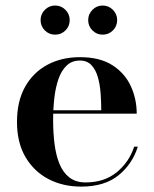

<svg xmlns="http://www.w3.org/2000/svg" viewBox="-20 -682 570 712"><path d="M281 10Q213 10 159.2 -18.2Q105.5 -46.5 74.2 -100Q43 -153.5 43 -230Q43 -306.5 73 -360Q103 -413.5 155.8 -441.8Q208.5 -470 276.5 -470Q350.5 -470 396.8 -440.2Q443 -410.5 465 -362.8Q487 -315 487 -260.5H110V-273H355.5Q355.5 -302.5 353.2 -334.8Q351 -367 343.2 -394.8Q335.5 -422.5 319.5 -440Q303.5 -457.5 276.5 -457.5Q247 -457.5 227.5 -439.2Q208 -421 197 -389.5Q186 -358 181.5 -318.5Q177 -279 177 -236Q177 -190 182.2 -148.2Q187.5 -106.5 200.5 -74.5Q213.5 -42.5 237.2 -24Q261 -5.5 297.5 -5.5Q366.5 -5.5 412.8 -43.2Q459 -81 477.5 -138H491Q471.5 -74.5 419.8 -32.2Q368 10 281 10ZM360.5 -553.5Q338.5 -553.5 322.8 -569.2Q307 -585 307 -607.5Q307 -629.5 322.8 -645.5Q338.5 -661.5 360.5 -661.5Q383 -661.5 398.8 -645.5Q414.5 -629.5 414.5 -607.5Q414.5 -585 398.8 -569.2Q383 -553.5 360.5 -553.5ZM184.5 -553.5Q162 -553.5 146.2 -569.2Q130.5 -585 130.5 -607.5Q130.5 -629.5 146.2 -645.5Q162 -661.5 184.5 -661.5Q207 -661.5 222.8 -645.5Q238.5 -629.5 238.5 -607.5Q238.5 -585 222.8 -569.2Q207 -553.5 184.5 -553.5Z"/></svg>

Font: Bodoni Moda 18pt SemiBold
Style: Regular
Weight: 600
Designer: Owen Earl
Foundry: indestructible type
Version: Version 2.005